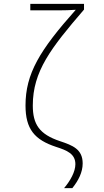

<svg xmlns="http://www.w3.org/2000/svg" viewBox="-20 -780 540 1001"><path d="M314 201H357C389 161 411 118 411 72C411 -2 359 -22 293 -44C185 -80 151 -132 151 -230C151 -408 245 -529 418 -730V-760H138V-726H285C316 -726 346 -727 375 -729C187 -518 113 -396 113 -230C113 -107 160 -51 273 -14C329 4 373 22 373 76C373 115 347 162 314 201Z"/></svg>

Font: Noto Sans Mono ExtraCondensed ExtraLight
Style: Regular
Weight: 200
Width: 2
Designer: Monotype Design Team
Foundry: Monotype Imaging Inc.
Version: Version 2.014